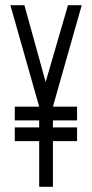

<svg xmlns="http://www.w3.org/2000/svg" viewBox="-20 -720 355 740"><path d="M131 -309 20 -700H74L156 -404L242 -700H295L184 -309H277V-256H184V-229H277V-176H184V0H131V-176H37V-229H131V-256H37V-309Z"/></svg>

Font: Karantina Light
Style: Regular
Weight: 300
Designer: Rony Koch
Foundry: Rony Koch
Version: Version 1.000; ttfautohint (v1.8.3)